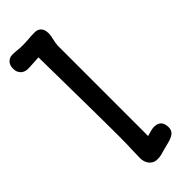

<svg xmlns="http://www.w3.org/2000/svg" viewBox="-292 -908 961 961"><g transform="rotate(-45 188.5 -428.0)"><path d="M124 -50.3Q124 -80.6 125.5 -114.3Q126.5 -131.8 127 -154.1Q127.4 -176.3 127.4 -198.2Q127.4 -212.9 127.2 -244.9Q127 -276.9 126.7 -320.8Q126.5 -364.7 125.7 -418.5Q125 -472.2 124.3 -530.5Q123.5 -588.9 122.8 -649.4Q122.1 -710 121.1 -768.1Q102.1 -767.6 82.5 -765.9Q63 -764.2 42.5 -764.2Q33.7 -764.2 24.7 -767.1Q15.6 -770 8.3 -776.1Q1 -782.2 -3.9 -792.5Q-8.8 -802.7 -8.8 -817.4Q-8.8 -843.3 5.1 -856.7Q19 -870.1 37.6 -870.1Q54.7 -870.1 71.3 -868.2Q87.9 -866.2 106.4 -866.2Q120.1 -866.2 130.4 -866.7Q140.6 -867.2 150.1 -867.9Q159.7 -868.7 170.4 -869.4Q181.2 -870.1 196.3 -870.1Q216.8 -870.1 229.7 -857.2Q242.7 -844.2 242.7 -817.4Q242.7 -807.6 241 -798.3Q239.3 -789.1 237.1 -779.8Q234.9 -770.5 233.2 -761Q231.4 -751.5 231 -741.7V-101.6Q251 -107.4 262.9 -110.4Q274.9 -113.3 283.7 -113.3Q335 -113.3 335 -59.6Q335 -37.6 320.1 -25.6Q305.2 -13.7 277.3 -6.8L228.5 5.9Q211.9 11.2 202.6 12.7Q193.4 14.2 182.6 14.2Q167 14.2 156 8.3Q145 2.4 137.9 -7.1Q130.9 -16.6 127.4 -27.8Q124 -39.1 124 -50.3Z"/></g></svg>

Font: Autour One
Style: Regular
Weight: 400
Version: Version 1.007; ttfautohint (v0.92) -l 24 -r 24 -G 200 -x 7 -